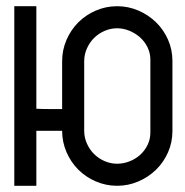

<svg xmlns="http://www.w3.org/2000/svg" viewBox="-20 -598 595 618"><path d="M357 0Q321 0 288.5 -14Q256 -28 232 -52Q208 -76 194 -108.5Q180 -141 180 -177H97V0H26V-578H97V-248Q117 -247 138 -247Q159 -247 180 -247V-401Q180 -437 194 -469.5Q208 -502 232 -526Q256 -550 288.5 -564Q321 -578 357 -578Q393 -578 425.5 -564Q458 -550 482.5 -526Q507 -502 521 -470Q535 -438 535 -402V-176Q535 -140 521 -108Q507 -76 482.5 -52Q458 -28 425.5 -14Q393 0 357 0ZM464 -406Q464 -427 455 -445.5Q446 -464 431 -477.5Q416 -491 396.5 -499Q377 -507 357 -507Q336 -507 316.5 -498.5Q297 -490 282.5 -475.5Q268 -461 259.5 -441.5Q251 -422 251 -401V-177Q251 -156 259.5 -136.5Q268 -117 282.5 -102.5Q297 -88 316.5 -79.5Q336 -71 357 -71Q377 -71 396.5 -78.5Q416 -86 431 -99.5Q446 -113 455 -131.5Q464 -150 464 -171Z"/></svg>

Font: Googee
Style: Regular
Weight: 400
Designer: Peter Wiegel
Foundry: CATFonts Peter Wiegel
Version: 1.000